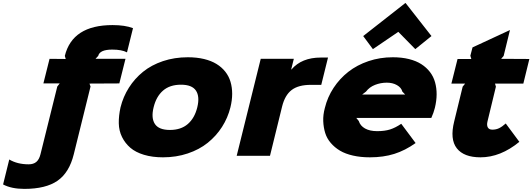

<svg xmlns="http://www.w3.org/2000/svg" viewBox="-211 -1012 3458 1247"><path d="M377 -450.2 268.1 -9.8Q238.8 108.9 162.6 161.9Q86.4 214.8 -53.2 214.8Q-136.2 214.8 -190.9 186L-150.9 23.9Q-98.1 55.2 -24.9 55.2Q6.3 55.2 24.9 39.6Q43.5 23.9 51.8 -9.8L161.1 -450.2L176.8 -470.2H70.8L110.8 -629.9L215.8 -628.9L210 -648.9Q259.3 -849.1 520 -849.1Q601.1 -849.1 652.8 -829.1L613.8 -671.9Q579.6 -689.9 518.1 -689.9Q436.5 -689.9 426.8 -648.9L409.2 -629.9H604L564 -470.2L370.1 -469.2Z M964.4 -461.9Q892.1 -461.9 847.9 -423.6Q803.7 -385.3 786.6 -314.9Q769.5 -245.1 795.2 -206.5Q820.8 -168 892.6 -168Q964.4 -168 1008.8 -206.5Q1053.2 -245.1 1070.3 -314.9Q1087.4 -384.8 1061.8 -423.3Q1036.1 -461.9 964.4 -461.9ZM1285.6 -314.9Q1268.6 -246.6 1231 -187.7Q1193.4 -128.9 1138.4 -84.7Q1083.5 -40.5 1008.5 -15.4Q933.6 9.8 847.7 9.8Q778.3 9.8 724.1 -6.6Q669.9 -22.9 635.7 -52.2Q601.6 -81.5 581.5 -122.1Q561.5 -162.6 560.5 -211.2Q559.6 -259.8 571.8 -314.9Q588.9 -383.8 626.2 -442.6Q663.6 -501.5 718 -545.7Q772.5 -589.8 847.4 -615Q922.4 -640.1 1008.8 -640.1Q1066.9 -640.1 1114.3 -628.7Q1161.6 -617.2 1195.3 -596.4Q1229 -575.7 1252.2 -546.4Q1275.4 -517.1 1286.1 -480.7Q1296.9 -444.3 1296.9 -402.6Q1296.9 -360.8 1285.6 -314.9Z M1919.4 -638.2 1875.5 -460.9H1808.1Q1726.6 -460.9 1682.9 -427.2Q1639.2 -393.6 1621.1 -319.8L1542.5 0H1326.2L1482.4 -629.9H1697.3L1680.2 -561H1682.1Q1748.5 -638.2 1872.1 -638.2Z M2141.1 -397.9H2420.4L2402.3 -417Q2395.5 -442.9 2367.4 -459Q2339.4 -475.1 2301.3 -475.1Q2261.2 -475.1 2224.6 -460.7Q2188 -446.3 2166 -417ZM2613.3 -311Q2605.5 -279.8 2590.3 -246.1H2103L2119.1 -226.1Q2128.9 -194.8 2159.9 -177.5Q2190.9 -160.2 2238.3 -160.2Q2287.1 -160.2 2322 -171.1Q2356.9 -182.1 2395 -208L2488.3 -83Q2420.4 -34.7 2349.9 -12.5Q2279.3 9.8 2191.4 9.8Q2131.3 9.8 2081.8 -1.5Q2032.2 -12.7 1997.3 -33.4Q1962.4 -54.2 1937.3 -83.5Q1912.1 -112.8 1901.1 -148.4Q1890.1 -184.1 1888.4 -225.1Q1886.7 -266.1 1898.9 -311Q1916 -381.3 1955.6 -441.4Q1995.1 -501.5 2051.5 -545.7Q2107.9 -589.8 2182.4 -615Q2256.8 -640.1 2340.3 -640.1Q2397.9 -640.1 2445.1 -628.4Q2492.2 -616.7 2525.6 -595.2Q2559.1 -573.7 2581.8 -543.9Q2604.5 -514.2 2614.7 -477.3Q2625 -440.4 2624.8 -398.7Q2624.5 -356.9 2613.3 -311ZM2423.3 -992.2 2591.3 -777.8 2486.3 -692.9 2376 -805.2 2210.9 -692.9 2147.9 -777.8 2421.4 -992.2Z M3073.7 -210 3162.1 -90.8Q3039.6 9.8 2909.7 9.8Q2801.8 9.8 2755.9 -48.8Q2710 -107.4 2738.8 -223.1L2793.9 -449.2L2810.1 -469.2H2720.7L2760.7 -628.9H2850.1L2843.8 -649.9L2857.9 -704.1L3101.1 -816.9L3060.1 -648.9L3043.9 -629.9L3227.1 -628.9L3188 -469.2H3003.9L3009.8 -449.2L2955.1 -223.1Q2949.2 -198.7 2957.3 -184.3Q2965.3 -169.9 2986.8 -169.9Q3010.7 -169.9 3030.5 -179.4Q3050.3 -189 3073.7 -210Z"/></svg>

Font: Sinkin Sans 900 X Black Italic
Style: Regular
Weight: 950
Italic angle: -112°
Designer: Keith Bates
Foundry: K-Type
Version: Sinkin Sans (version 1.0)  by Keith Bates   •   © 2014   www